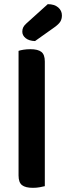

<svg xmlns="http://www.w3.org/2000/svg" viewBox="-20 -894 317 921"><path d="M209 -874Q241 -874 259 -858.5Q277 -843 277 -820Q277 -803 269.5 -790.5Q262 -778 241 -763L148 -697Q119 -698 103 -711Q87 -724 87 -742Q87 -753 91 -762Q95 -771 106 -781ZM195 -1Q187 1 171.5 4Q156 7 138 7Q102 7 85.5 -6Q69 -19 69 -52V-650Q77 -653 92.5 -655.5Q108 -658 126 -658Q162 -658 178.5 -645Q195 -632 195 -599Z"/></svg>

Font: Baloo Da 2 SemiBold
Style: Regular
Weight: 600
Designer: Noopur Datye, Sulekha Rajkumar and Ek Type
Foundry: Ek Type
Version: Version 1.640;hotconv 1.0.111;makeotfexe 2.5.65597; ttfautoh